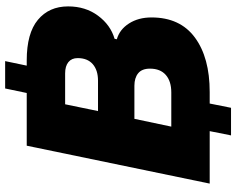

<svg xmlns="http://www.w3.org/2000/svg" viewBox="-108 -748 940 765"><g transform="rotate(-90 362.5 -365.0)"><path d="M165 -729H375L393 -815H502L484 -729H505Q613 -729 666.5 -684.5Q720 -640 720 -564Q720 -495 683 -445Q646 -395 591 -379L589 -370Q628 -359 652 -321.5Q676 -284 676 -232Q676 -118 596 -59Q516 0 379 0H333L316 85H206L223 0H14ZM472 -238Q472 -270 453.5 -285Q435 -300 404 -300H272L241 -153H377Q422 -153 447 -175Q472 -197 472 -238ZM514 -526Q514 -550 498 -563Q482 -576 453 -576H330L303 -445H424Q466 -445 490 -466Q514 -487 514 -526Z"/></g></svg>

Font: Mona Sans Black
Style: Italic
Weight: 900
Italic angle: -11.7°
Designer: Deni Anggara
Foundry: GitHub
Version: Version 2.000